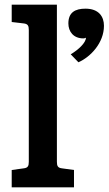

<svg xmlns="http://www.w3.org/2000/svg" viewBox="-20 -800 464 820"><path d="M424 -690C424 -729 402 -763 345 -763C301 -763 272 -747 272 -700C272 -666 293 -636 336 -636C340 -636 343 -637 347 -639C347 -617 314 -587 282 -568L315 -534C367 -557 424 -617 424 -690ZM223 -780H30V-706L81 -700C99 -698 103 -690 103 -672V-109C103 -91 99 -83 81 -81L30 -74V0H296V-74L245 -81C227 -83 223 -91 223 -109Z"/></svg>

Font: Enriqueta
Style: Bold
Weight: 700
Designer: Viviana Monsalve, Gustavo Ibarra
Foundry: Viviana Monsalve, Gustavo Ibarra
Version: Version 1.002